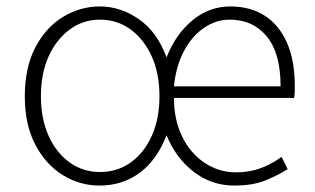

<svg xmlns="http://www.w3.org/2000/svg" viewBox="-20 -563 977 596"><path d="M289 13Q228 13 175 -19.5Q122 -52 89.5 -114Q57 -176 57 -264Q57 -353 89.5 -415.5Q122 -478 175.5 -510.5Q229 -543 290 -543Q354 -543 411 -503.5Q468 -464 497 -385Q526 -458 578 -500.5Q630 -543 695 -543Q757 -543 801.5 -514.5Q846 -486 870.5 -431Q895 -376 895 -298Q895 -288 895 -279Q895 -270 893 -259H520Q520 -192 545 -140Q570 -88 614.5 -58Q659 -28 712 -28Q755 -28 789.5 -41Q824 -54 854 -76L873 -38Q843 -19 804 -3Q765 13 707 13Q637 13 581.5 -29.5Q526 -72 497 -143Q467 -66 413.5 -26.5Q360 13 289 13ZM290 -29Q344 -29 385.5 -58.5Q427 -88 451 -141Q475 -194 475 -264Q475 -335 451 -388Q427 -441 385.5 -471.5Q344 -502 290 -502Q238 -502 196.5 -471.5Q155 -441 131 -388Q107 -335 107 -264Q107 -194 131 -141Q155 -88 196.5 -58.5Q238 -29 290 -29ZM520 -295H851Q851 -398 808 -450Q765 -502 693 -502Q650 -502 612.5 -476Q575 -450 550.5 -403.5Q526 -357 520 -295Z"/></svg>

Font: Noto Sans KR Thin ExtraLight
Style: Regular
Weight: 250
Version: Version 2.004-H2;hotconv 1.0.118;makeotfexe 2.5.65603